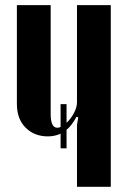

<svg xmlns="http://www.w3.org/2000/svg" viewBox="-20 -719 491 738"><path d="M273.9 -270Q256.8 -237.3 235.8 -220.2V-148.9H212.9V-205.1Q190.4 -194.8 164.1 -194.8Q111.8 -194.8 78.4 -228.3Q44.9 -261.7 44.9 -319.8V-699.2H174.8V-280.8Q174.8 -228 200.2 -228Q207 -228 212.9 -231V-318.8H235.8V-247.1Q252.4 -262.2 264.2 -284.4Q275.9 -306.6 275.9 -325.2V-699.2H405.8V-1H275.9V-238.8L280.8 -268.1Z"/></svg>

Font: Moniqa Black Heading
Style: Regular
Weight: 900
Designer: Rajesh Rajput
Foundry: Rajesh Rajput
Version: Version 1.000